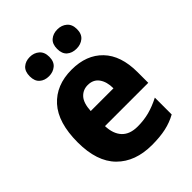

<svg xmlns="http://www.w3.org/2000/svg" viewBox="-219 -869 991 991"><g transform="rotate(-45 276.5 -374.0)"><path d="M283 -559Q391 -559 453 -494.5Q515 -430 515 -309V-231H199Q201 -173 230.5 -141.5Q260 -110 317 -110Q363 -110 402.5 -120.5Q442 -131 485 -153V-30Q447 -9 403.5 0.5Q360 10 302 10Q180 10 110 -60.5Q40 -131 40 -271Q40 -415 105 -487Q170 -559 283 -559ZM286 -444Q251 -444 228 -419Q205 -394 202 -338H368Q368 -386 347 -415Q326 -444 286 -444ZM106 -687Q106 -723 126 -740.5Q146 -758 177 -758Q207 -758 228 -740Q249 -722 249 -687Q249 -652 228 -634.5Q207 -617 177 -617Q146 -617 126 -634.5Q106 -652 106 -687ZM306 -687Q306 -723 326.5 -740.5Q347 -758 378 -758Q409 -758 430 -740Q451 -722 451 -687Q451 -652 430 -634.5Q409 -617 378 -617Q346 -617 326 -634.5Q306 -652 306 -687Z"/></g></svg>

Font: Noto Sans Telugu SemiCondensed ExtraBold
Style: Regular
Weight: 800
Width: 4
Designer: Jelle Bosma - Monotype Design Team
Foundry: Monotype Imaging Inc.
Version: Version 2.005; ttfautohint (v1.8.4.7-5d5b)